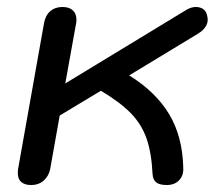

<svg xmlns="http://www.w3.org/2000/svg" viewBox="-20 -520 629 550"><path d="M31 -24Q31 -32 32 -37L106 -453Q110 -476 124 -488Q138 -500 159 -500Q178 -500 188.5 -490.5Q199 -481 199 -463Q199 -457 198 -453L167 -281L516 -493Q529 -500 541 -500Q552 -500 560.5 -495Q569 -490 572 -480Q575 -471 575 -464Q575 -441 548 -424L350 -304Q426 -257 464.5 -193Q503 -129 505 -39Q506 -17 493 -3.5Q480 10 458 10Q437 10 427.5 2.5Q418 -5 417 -22Q414 -83 399.5 -124Q385 -165 354 -196.5Q323 -228 269 -260L151 -189L124 -37Q120 -16 105.5 -3Q91 10 69 10Q51 10 41 1.5Q31 -7 31 -24Z"/></svg>

Font: Kodchasan Medium
Style: Italic
Weight: 500
Italic angle: -10°
Version: Version 1.000; ttfautohint (v1.6)